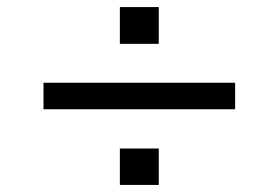

<svg xmlns="http://www.w3.org/2000/svg" viewBox="-20 -557 788 543"><path d="M103 -248V-323H645V-248ZM319 -34V-137H429V-34ZM319 -433V-537H429V-433Z"/></svg>

Font: Nunito Sans 7pt Expanded Medium
Style: Regular
Weight: 500
Width: 7
Designer: Vernon Adams
Foundry: Vernon Adams
Version: Version 3.101;gftools[0.9.27]